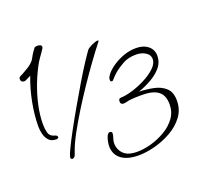

<svg xmlns="http://www.w3.org/2000/svg" viewBox="-119 -793 985 941"><g transform="rotate(-20 374.0 -322.5)"><path d="M451 15Q393 15 361 -9Q329 -33 329 -77Q329 -84 331.5 -99Q334 -114 340 -127.5Q346 -141 356 -141Q360 -141 363.5 -138.5Q367 -136 367 -132Q367 -126 365.5 -120Q364 -114 362 -108Q357 -93 357 -83Q357 -49 379.5 -26.5Q402 -4 450 -4Q485 -4 524 -15Q563 -26 598.5 -47Q634 -68 656 -98.5Q678 -129 678 -169Q678 -216 650.5 -237Q623 -258 567 -258Q551 -258 534.5 -257.5Q518 -257 501 -255Q498 -255 494.5 -254Q491 -253 487 -252Q482 -251 477 -250Q472 -249 468 -249Q452 -249 452 -265Q452 -281 465 -281Q487 -281 522 -291Q557 -301 592.5 -319Q628 -337 652 -359.5Q676 -382 676 -406Q676 -428 655 -441Q634 -454 606 -454Q566 -454 537 -438Q508 -422 487 -404Q475 -394 465.5 -382.5Q456 -371 452 -371Q443 -371 443 -382Q443 -394 457 -411Q471 -428 495.5 -444.5Q520 -461 551.5 -472.5Q583 -484 617 -484Q655 -484 679 -464.5Q703 -445 703 -413Q703 -379 681.5 -353.5Q660 -328 626.5 -309Q593 -290 558 -278Q597 -277 633.5 -269.5Q670 -262 694 -240Q718 -218 718 -174Q718 -127 691.5 -91.5Q665 -56 623.5 -32.5Q582 -9 536 3Q490 15 451 15ZM97 -197Q73 -197 59.5 -211.5Q46 -226 41 -247Q36 -268 36 -285Q36 -345 49 -411.5Q62 -478 84 -534Q75 -530 64 -524Q53 -518 49 -518Q30 -518 30 -536Q30 -543 36 -547Q40 -549 43 -551Q46 -553 50 -554Q68 -564 85 -574.5Q102 -585 115 -600Q119 -606 122.5 -612Q126 -618 129 -624Q134 -632 138.5 -639Q143 -646 149 -653Q152 -660 167 -660Q176 -660 182.5 -656.5Q189 -653 188 -645Q187 -644 187 -642Q187 -642 185 -638L173 -620Q166 -610 159.5 -601Q153 -592 147 -582Q123 -540 103.5 -490Q84 -440 72.5 -388Q61 -336 61 -288Q61 -266 66 -245.5Q71 -225 93 -218Q111 -215 110 -203Q107 -197 97 -197ZM140 -80Q132 -81 131 -87Q130 -96 145.5 -129Q161 -162 187 -210Q213 -258 243.5 -311Q274 -364 304 -414.5Q334 -465 358.5 -502.5Q383 -540 395 -556Q402 -564 421 -573Q440 -582 451 -583Q457 -583 457 -581Q457 -578 454 -575Q428 -542 394.5 -496Q361 -450 325.5 -397.5Q290 -345 257.5 -292.5Q225 -240 199.5 -193Q174 -146 162 -111Q160 -104 155.5 -93Q151 -82 140 -80Z"/></g></svg>

Font: Licorice
Style: Regular
Weight: 400
Designer: Robert E. Leuschke
Foundry: Robert E. Leuschke
Version: Version 1.010; ttfautohint (v1.8.3)